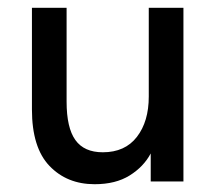

<svg xmlns="http://www.w3.org/2000/svg" viewBox="-20 -466 561 493"><path d="M223 7Q152 7 107 -40Q62 -87 62 -185V-446H151V-205Q151 -138 173.5 -106.5Q196 -75 244 -75Q301 -75 331.5 -114.5Q362 -154 362 -218V-446H451V0H367V-72Q349 -38 313 -15.5Q277 7 223 7Z"/></svg>

Font: Tilda Sans Medium
Style: Regular
Weight: 500
Designer: ParaType Ltd
Foundry: ParaType Ltd
Version: Version 1.009